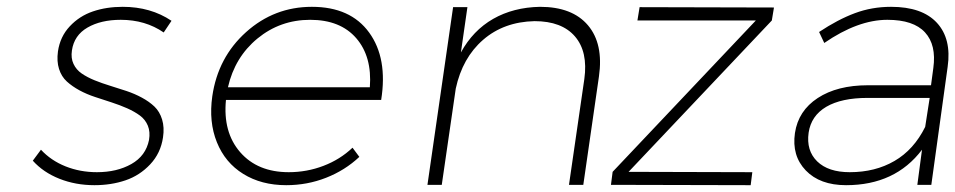

<svg xmlns="http://www.w3.org/2000/svg" viewBox="-20 -542 2801 563"><path d="M76.2 -70.8 100.1 -103Q129.4 -71.3 172.1 -54.2Q214.8 -37.1 264.2 -37.1Q322.8 -37.1 365.2 -61Q407.7 -85 417 -131.8Q420.9 -155.3 413.6 -173.3Q406.2 -191.4 390.4 -203.1Q374.5 -214.8 353 -224.4Q331.5 -233.9 307.4 -241.7Q283.2 -249.5 258.8 -257.6Q234.4 -265.6 213.1 -277.1Q191.9 -288.6 176 -303Q160.2 -317.4 153.1 -339.8Q146 -362.3 149.9 -391.1Q156.2 -434.6 184.6 -464.8Q212.9 -495.1 252.4 -508.5Q292 -522 339.8 -522Q421.9 -522 482.9 -481L460 -446.8Q406.2 -483.9 334 -483.9Q275.9 -483.9 236.6 -461.2Q197.3 -438.5 190.9 -394Q187.5 -371.6 195.6 -354.5Q203.6 -337.4 219.7 -326.4Q235.8 -315.4 257.3 -306.6Q278.8 -297.9 303 -290.5Q327.1 -283.2 351.1 -275.1Q375 -267.1 396.2 -255.6Q417.5 -244.1 432.9 -229.5Q448.2 -214.8 455.3 -191.7Q462.4 -168.5 458 -139.2Q451.2 -92.8 420.4 -60.1Q389.6 -27.3 347.9 -13.2Q306.2 1 256.8 1Q201.7 1 154.3 -17.8Q106.9 -36.6 76.2 -70.8Z M602.5 -259.8Q619.1 -374 701.7 -448Q784.2 -522 894.5 -522Q1007.8 -522 1062.5 -446.5Q1117.2 -371.1 1097.7 -249H642.6Q633.3 -154.3 684.3 -95.7Q735.4 -37.1 826.7 -37.1Q879.9 -37.1 928.5 -55.7Q977.1 -74.2 1013.7 -108.9L1033.7 -82Q991.7 -42.5 936.3 -20.8Q880.9 1 819.3 1Q746.6 1 693.4 -32Q640.1 -64.9 616 -124.8Q591.8 -184.6 602.5 -259.8ZM648.4 -286.1H1064.5Q1071.3 -376 1024.7 -429.9Q978 -483.9 889.6 -483.9Q801.8 -483.9 735.1 -429.2Q668.5 -374.5 648.4 -286.1Z M1233.4 0 1308.6 -521H1350.6L1331.5 -388.2Q1366.7 -452.6 1426 -486.6Q1485.4 -520.5 1563.5 -522Q1658.2 -522 1704.1 -467.8Q1750 -413.6 1736.3 -317.9L1690.4 0H1648.4L1693.4 -310.1Q1704.6 -390.1 1666 -435.1Q1627.4 -480 1547.4 -480Q1457.5 -478 1396.7 -425.3Q1335.9 -372.6 1316.4 -282.2L1275.4 0Z M1771.5 0 1776.4 -38.1 2196.3 -481.9H1849.1L1855.5 -521L2249.5 -520L2243.2 -481.9L1823.2 -38.1L2186 -37.1L2181.2 1Z M2311 -151.9Q2320.8 -217.3 2377.9 -254.6Q2435.1 -292 2524.9 -292H2710L2716.8 -342.8Q2726.1 -410.2 2692.4 -447Q2658.7 -483.9 2582 -483.9Q2495.6 -483.9 2397 -416L2381.8 -448.2Q2437 -484.9 2486.8 -503.4Q2536.6 -522 2592.8 -522Q2684.1 -522 2727.3 -475.1Q2770.5 -428.2 2758.8 -346.2L2710.9 0H2669.9L2683.6 -103Q2605 1 2460.9 1Q2384.3 1 2342.8 -42.2Q2301.3 -85.4 2311 -151.9ZM2351.1 -152.8Q2343.8 -100.6 2376.2 -68.8Q2408.7 -37.1 2471.7 -37.1Q2546.4 -37.1 2603 -70.1Q2659.7 -103 2692.9 -169.9L2706.1 -254.9H2523.9Q2447.3 -254.9 2402.8 -228.8Q2358.4 -202.6 2351.1 -152.8Z"/></svg>

Font: Trueno UltraLight
Style: Italic
Weight: 250
Designer: Julieta Ulanovsky
Foundry: Julieta Ulanovsky
Version: Version 3.001b | FøM Fix